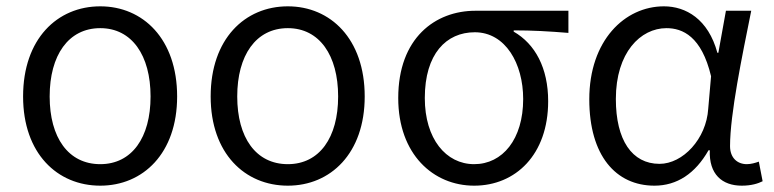

<svg xmlns="http://www.w3.org/2000/svg" viewBox="-20 -574 2448 607"><path d="M297 13C432 13 540 -89 540 -269C540 -451 432 -554 297 -554C161 -554 53 -451 53 -269C53 -89 161 13 297 13ZM297 -55C196 -55 137 -139 137 -269C137 -399 196 -485 297 -485C397 -485 456 -399 456 -269C456 -139 397 -55 297 -55Z M890 13C1025 13 1133 -89 1133 -269C1133 -451 1025 -554 890 -554C754 -554 646 -451 646 -269C646 -89 754 13 890 13ZM890 -55C789 -55 730 -139 730 -269C730 -399 789 -485 890 -485C990 -485 1049 -399 1049 -269C1049 -139 990 -55 890 -55Z M1479 13C1610 13 1713 -85 1713 -254C1713 -359 1672 -435 1604 -474V-478C1664 -478 1715 -475 1777 -470V-540H1483C1356 -540 1239 -454 1239 -264C1239 -86 1350 13 1479 13ZM1479 -55C1390 -55 1323 -135 1323 -264C1323 -404 1391 -472 1481 -472C1578 -472 1634 -373 1634 -261C1634 -134 1569 -55 1479 -55Z M2049 13C2120 13 2178 -25 2220 -99H2224C2221 -23 2263 13 2325 13C2356 13 2377 6 2391 -1L2379 -63C2368 -59 2354 -55 2341 -55C2311 -55 2288 -75 2288 -112C2288 -213 2326 -396 2355 -540H2275L2251 -407H2248C2219 -514 2148 -554 2079 -554C1955 -554 1843 -446 1843 -260C1843 -82 1927 13 2049 13ZM2065 -56C1978 -56 1927 -131 1927 -261C1927 -408 2005 -485 2087 -485C2138 -485 2198 -459 2228 -333L2219 -230C2213 -135 2139 -56 2065 -56Z"/></svg>

Font: Noto Sans HK DemiLight
Style: Regular
Weight: 350
Designer: Ryoko NISHIZUKA 西塚涼子 (kana, bopomofo & ideographs); Paul D. Hunt (Latin, Greek & Cyrillic); Sandoll Communications 산돌커뮤니
Foundry: Adobe
Version: Version 2.004;hotconv 1.0.118;makeotfexe 2.5.65603